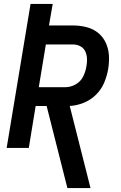

<svg xmlns="http://www.w3.org/2000/svg" viewBox="-20 -755 616 980"><path d="M324 205H442L336 -214Q371 -216 406.5 -230Q442 -244 469.5 -271Q497 -298 511.5 -332.5Q526 -367 532 -402Q538 -437 536 -471.5Q534 -506 520 -536.5Q506 -567 480.5 -587.5Q455 -608 421.5 -616.5Q388 -625 353 -625H230L249 -735H136L14 0H127L162 -214H218ZM178 -310 214 -528H353Q373 -528 390 -519Q407 -510 415 -493Q423 -476 424 -456Q425 -436 421 -416Q417 -390 404.5 -364.5Q392 -339 366.5 -324.5Q341 -310 314 -310Z"/></svg>

Font: Iosevka Sparkle SmBdObl
Style: Regular
Weight: 600
Italic angle: -9°
Designer: Belleve Invis
Foundry: Belleve Invis
Version: Version 4.5.0; ttfautohint (v1.8.3)